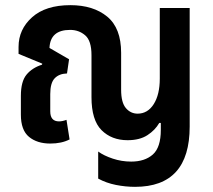

<svg xmlns="http://www.w3.org/2000/svg" viewBox="-20 -548 828 745"><path d="M504 177Q716 177 716 -57V-517H600V-243Q600 -181 576.5 -144Q553 -107 514 -107Q487 -107 468.5 -128.5Q450 -150 450 -200V-343Q450 -439 396 -483.5Q342 -528 253 -528Q157 -528 104.5 -481Q52 -434 52 -366V-339L144 -301L143 -297Q105 -285 83 -258.5Q61 -232 61 -176V-103Q61 -43 92.5 -17Q124 9 175 9Q219 9 250 -7L238 -83Q222 -77 209 -77Q175 -77 175 -116V-183Q175 -226 192 -244Q209 -262 240 -263L248 -318L172 -362Q175 -432 252 -432Q286 -432 310.5 -411Q335 -390 335 -334V-171Q335 -82 374 -43Q413 -4 475 -4Q522 -4 552 -23.5Q582 -43 598 -71H604V-44Q604 24 573 51.5Q542 79 489 79Q452 79 417.5 67.5Q383 56 361 40V145Q392 162 429.5 169.5Q467 177 504 177Z"/></svg>

Font: Noto Sans Thai UI Condensed Semi
Style: Regular
Weight: 600
Width: 3
Designer: Monotype Design Team
Foundry: Monotype Imaging Inc.
Version: Version 1.901